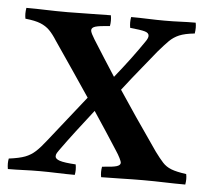

<svg xmlns="http://www.w3.org/2000/svg" viewBox="-47 -521 611 566"><g transform="rotate(5 258.0 -238.0)"><path d="M272 1Q269 -14 272 -30Q304 -32 315 -35.5Q326 -39 326 -46Q326 -50 321 -60Q316 -70 308 -82Q291 -108 274 -134.5Q257 -161 236 -192Q211 -160 186.5 -128Q162 -96 142 -68Q139 -64 136 -59Q133 -54 133 -49Q133 -41 146.5 -36.5Q160 -32 194 -30Q197 -14 194 1Q169 1 142 0Q115 -1 91 -1Q65 -1 42 0Q19 1 -4 1Q-7 -16 -4 -30Q27 -34 44 -40.5Q61 -47 74.5 -59.5Q88 -72 105 -94L212 -229Q189 -263 161 -304.5Q133 -346 104 -388Q92 -407 81 -418Q70 -429 54 -435.5Q38 -442 9 -445Q6 -459 9 -477Q38 -477 66.5 -476Q95 -475 131 -475Q160 -475 198 -476Q236 -477 259 -477Q262 -461 259 -445Q228 -443 216.5 -439.5Q205 -436 205 -428Q205 -424 208.5 -417Q212 -410 217 -402Q234 -375 250.5 -349Q267 -323 284 -297Q309 -328 329.5 -355.5Q350 -383 367 -408Q375 -419 375 -426Q375 -435 362.5 -438.5Q350 -442 319 -445Q316 -461 319 -477Q343 -477 369 -476Q395 -475 418 -475Q444 -475 465 -476Q486 -477 510 -477Q513 -463 510 -445Q481 -442 464.5 -435Q448 -428 435.5 -415.5Q423 -403 405 -382Q390 -363 364.5 -332Q339 -301 308 -261Q333 -223 359 -185Q385 -147 426 -88Q440 -69 450.5 -57.5Q461 -46 476.5 -40Q492 -34 521 -30Q524 -16 521 1Q490 1 459.5 0Q429 -1 397 -1Q366 -1 330.5 0Q295 1 272 1Z"/></g></svg>

Font: Castoro
Style: Regular
Weight: 400
Designer: John Hudson
Foundry: Tiro Typeworks Ltd.
Version: Version 2.04